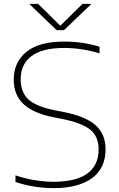

<svg xmlns="http://www.w3.org/2000/svg" viewBox="-20 -964 617 993"><path d="M256 9Q210.5 9 159.2 1.2Q108 -6.5 60 -23V-57Q114 -39 163.8 -31.5Q213.5 -24 257 -24Q374 -24 432 -66.8Q490 -109.5 490 -191Q490 -260 444.5 -295Q399 -330 296 -350L260 -357Q152 -378 101.5 -425.8Q51 -473.5 51 -552Q51 -642 116.2 -695.5Q181.5 -749 312 -749Q409.5 -749 495 -722V-688Q403.5 -716 310 -716Q199 -716 143 -674Q87 -632 87 -554Q87 -486 127.5 -449.2Q168 -412.5 267 -393L303 -386Q422.5 -363 474.2 -316.5Q526 -270 526 -192Q526 -94.5 456 -42.8Q386 9 256 9ZM273 -808 131 -944H177L292 -831L407 -944H453L311 -808Z"/></svg>

Font: Encode Sans Expanded Expanded Thin
Style: Regular
Weight: 100
Width: 7
Designer: Multiple Designers
Foundry: Impallari Type
Version: Version 3.000; ttfautohint (v1.8.3) -l 8 -r 50 -G 200 -x 14 